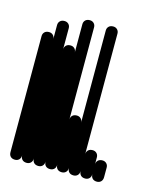

<svg xmlns="http://www.w3.org/2000/svg" viewBox="-74 -472 413 523"><g transform="rotate(15 132.0 -210.0)"><path d="M0 -17H33V-344H0ZM17 -33Q9 -33 4.5 -28.5Q0 -24 0 -17Q0 -9 4.5 -4.5Q9 0 17 0Q24 0 28.5 -4.5Q33 -9 33 -17Q33 -24 28.5 -28.5Q24 -33 17 -33ZM17 -360Q9 -360 4.5 -355.5Q0 -351 0 -344Q0 -336 4.5 -331.5Q9 -327 17 -327Q24 -327 28.5 -331.5Q33 -336 33 -344Q33 -351 28.5 -355.5Q24 -360 17 -360Z M33 -17H66V-384H33ZM50 -33Q42 -33 37.5 -28.5Q33 -24 33 -17Q33 -9 37.5 -4.5Q42 0 50 0Q57 0 61.5 -4.5Q66 -9 66 -17Q66 -24 61.5 -28.5Q57 -33 50 -33ZM50 -400Q42 -400 37.5 -395.5Q33 -391 33 -384Q33 -376 37.5 -371.5Q42 -367 50 -367Q57 -367 61.5 -371.5Q66 -376 66 -384Q66 -391 61.5 -395.5Q57 -400 50 -400Z M66 -17H99V-324H66ZM83 -33Q75 -33 70.5 -28.5Q66 -24 66 -17Q66 -9 70.5 -4.5Q75 0 83 0Q90 0 94.5 -4.5Q99 -9 99 -17Q99 -24 94.5 -28.5Q90 -33 83 -33ZM83 -340Q75 -340 70.5 -335.5Q66 -331 66 -324Q66 -316 70.5 -311.5Q75 -307 83 -307Q90 -307 94.5 -311.5Q99 -316 99 -324Q99 -331 94.5 -335.5Q90 -340 83 -340Z M99 -17H132V-404H99ZM116 -33Q108 -33 103.5 -28.5Q99 -24 99 -17Q99 -9 103.5 -4.5Q108 0 116 0Q123 0 127.5 -4.5Q132 -9 132 -17Q132 -24 127.5 -28.5Q123 -33 116 -33ZM116 -420Q108 -420 103.5 -415.5Q99 -411 99 -404Q99 -396 103.5 -391.5Q108 -387 116 -387Q123 -387 127.5 -391.5Q132 -396 132 -404Q132 -411 127.5 -415.5Q123 -420 116 -420Z M132 -17H165V-144H132ZM149 -33Q141 -33 136.5 -28.5Q132 -24 132 -17Q132 -9 136.5 -4.5Q141 0 149 0Q156 0 160.5 -4.5Q165 -9 165 -17Q165 -24 160.5 -28.5Q156 -33 149 -33ZM149 -160Q141 -160 136.5 -155.5Q132 -151 132 -144Q132 -136 136.5 -131.5Q141 -127 149 -127Q156 -127 160.5 -131.5Q165 -136 165 -144Q165 -151 160.5 -155.5Q156 -160 149 -160Z M165 -17H198V-404H165ZM182 -33Q174 -33 169.5 -28.5Q165 -24 165 -17Q165 -9 169.5 -4.5Q174 0 182 0Q189 0 193.5 -4.5Q198 -9 198 -17Q198 -24 193.5 -28.5Q189 -33 182 -33ZM182 -420Q174 -420 169.5 -415.5Q165 -411 165 -404Q165 -396 169.5 -391.5Q174 -387 182 -387Q189 -387 193.5 -391.5Q198 -396 198 -404Q198 -411 193.5 -415.5Q189 -420 182 -420Z M198 -17H231V-64H198ZM215 -33Q207 -33 202.5 -28.5Q198 -24 198 -17Q198 -9 202.5 -4.5Q207 0 215 0Q222 0 226.5 -4.5Q231 -9 231 -17Q231 -24 226.5 -28.5Q222 -33 215 -33ZM215 -80Q207 -80 202.5 -75.5Q198 -71 198 -64Q198 -56 202.5 -51.5Q207 -47 215 -47Q222 -47 226.5 -51.5Q231 -56 231 -64Q231 -71 226.5 -75.5Q222 -80 215 -80Z M231 -17H264V-44H231ZM248 -33Q240 -33 235.5 -28.5Q231 -24 231 -17Q231 -9 235.5 -4.5Q240 0 248 0Q255 0 259.5 -4.5Q264 -9 264 -17Q264 -24 259.5 -28.5Q255 -33 248 -33ZM248 -60Q240 -60 235.5 -55.5Q231 -51 231 -44Q231 -36 235.5 -31.5Q240 -27 248 -27Q255 -27 259.5 -31.5Q264 -36 264 -44Q264 -51 259.5 -55.5Q255 -60 248 -60Z"/></g></svg>

Font: Wavefont Light
Style: Regular
Weight: 300
Version: Version 3.004;gftools[0.9.33]